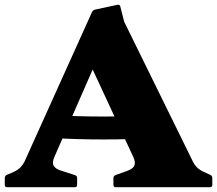

<svg xmlns="http://www.w3.org/2000/svg" viewBox="-22 -784 909 804"><path d="M8 0Q-2 0 -2 -10V-38Q-2 -48 7 -52L33 -63Q53 -72 63.5 -83Q74 -94 81 -108L363 -733Q367 -742 377 -744L470 -764Q480 -766 482 -756L498 -693L784 -111Q793 -92 804.5 -81.5Q816 -71 830 -65L858 -52Q867 -48 867 -38V-10Q867 0 857 0H463Q453 0 453 -10V-38Q453 -47 462 -51L507 -67Q536 -77 541 -91.5Q546 -106 536 -127L320 -592L441 -664L208 -132Q195 -104 202.5 -90.5Q210 -77 232 -70L291 -51Q301 -48 301 -38V-10Q301 0 291 0ZM201 -302Q302 -296 411 -296Q520 -296 620 -302V-206Q520 -200 411 -200Q302 -200 201 -206Z"/></svg>

Font: Hahmlet Black
Style: Regular
Weight: 900
Version: Version 1.002